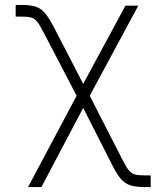

<svg xmlns="http://www.w3.org/2000/svg" viewBox="-20 -553 631 772"><path d="M288.1 -168 156.2 -420.9Q139.6 -453.1 129.4 -465.8Q119.1 -478.5 105.7 -482.4Q92.3 -486.3 63.5 -486.3H43V-533.2H63.5Q101.6 -533.2 123 -526.4Q144.5 -519.5 160.6 -500.7Q176.8 -481.9 197.3 -442.4L314.5 -215.8L484.4 -530.3H536.1L340.8 -168L472.7 89.8Q487.8 119.6 498.5 132.3Q509.3 145 523.2 148.7Q537.1 152.3 565.4 152.3H585.9V199.2H565.4Q527.3 199.2 505.6 192.6Q483.9 186 467.3 167.7Q450.7 149.4 431.6 111.3L314.5 -119.1L146.5 199.2H92.8Z"/></svg>

Font: Pretendard GOV ExtraLight
Style: Regular
Weight: 200
Designer: Base glyphs from Inter by Rasmus Andersson; Hangeul glyphs from Noto Sans CJK(Source Han Sans) by Jang Soo-young and Kan
Foundry: Kil Hyung-jin
Version: Version 1.309